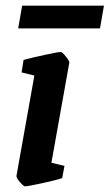

<svg xmlns="http://www.w3.org/2000/svg" viewBox="-20 -647 386 676"><path d="M38 -28 101 -381 56 -392 63 -436Q88 -443 136.5 -453.5Q185 -464 194 -464Q199 -464 212 -448Q225 -432 224 -426L161 -74L207 -63L199 -20Q179 -13 128.5 -2Q78 9 68 9Q63 9 50 -6Q37 -21 38 -28ZM58 -627H346L332 -547H44Z"/></svg>

Font: Grenze SemiBold
Style: Italic
Weight: 600
Italic angle: -10°
Designer: Renata Polastri
Foundry: Omnibus-Type
Version: Version 1.002; ttfautohint (v1.8)